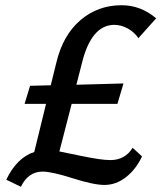

<svg xmlns="http://www.w3.org/2000/svg" viewBox="-20 -686 617 734"><path d="M402 -74Q458 -74 487 -121L523 -88Q500 -39 462 -9Q424 21 379 21Q338 21 258 -4.5Q178 -30 143 -30Q88 -30 60 28L4 1Q44 -83 111 -105L156 -289H74L95 -358L174 -360L196 -449Q221 -552 287.5 -609Q354 -666 445 -666Q518 -666 577 -616L509 -540Q494 -563 468.5 -577Q443 -591 417 -591Q329 -591 293 -444L272 -362L452 -367L429 -289H254L207 -107Q218 -105 292.5 -89.5Q367 -74 402 -74Z"/></svg>

Font: EauTestInfant Semibold
Style: Italic
Weight: 600
Italic angle: -12°
Designer: Christian Thalmann (Catharsis Fonts)
Version: Version 0.001;PS 000.001;hotconv 1.0.88;makeotf.lib2.5.64775